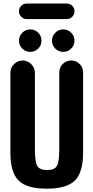

<svg xmlns="http://www.w3.org/2000/svg" viewBox="-20 -1080 540 1109"><path d="M280.3 -844.7Q280.3 -872.1 299.3 -891.1Q318.4 -910.2 345.2 -910.2Q372.1 -910.2 391.1 -891.1Q410.2 -872.1 410.2 -845.2Q410.2 -818.4 391.1 -799.3Q372.1 -780.3 345.2 -780.3Q318.4 -780.3 299.3 -799.3Q280.3 -818.4 280.3 -844.7ZM89.8 -844.7Q89.8 -872.1 108.9 -891.1Q127.9 -910.2 154.8 -910.2Q181.6 -910.2 200.7 -891.1Q219.7 -872.1 219.7 -845.2Q219.7 -818.4 200.7 -799.3Q181.6 -780.3 154.8 -780.3Q127.9 -780.3 108.9 -799.3Q89.8 -818.4 89.8 -844.7ZM460 -661.1V-200.2Q460 -84 412.6 -37.1Q365.2 9.8 250 9.8Q134.8 9.8 87.4 -37.1Q40 -84 40 -200.2V-659.2Q40 -688.5 61 -709.5Q82 -730.5 110.8 -730.5Q139.6 -730.5 160.6 -709.5Q181.6 -688.5 181.6 -659.2V-219.7Q181.6 -143.6 195.8 -120.6Q210 -97.7 252 -97.7Q293.9 -97.7 308.1 -120.6Q322.3 -143.6 322.3 -219.7V-661.1Q322.3 -690.4 342.3 -710.4Q362.3 -730.5 391.1 -730.5Q419.9 -730.5 439.9 -710.4Q460 -690.4 460 -661.1ZM365.2 -1059.6Q383.8 -1059.6 397 -1046.9Q410.2 -1034.2 410.2 -1015.1Q410.2 -996.1 397 -982.9Q383.8 -969.7 365.2 -969.7H134.8Q116.2 -969.7 103 -982.9Q89.8 -996.1 89.8 -1015.1Q89.8 -1034.2 103 -1046.9Q116.2 -1059.6 134.8 -1059.6Z"/></svg>

Font: Rounded-X Mgen+ 1mn bold
Style: Bold
Weight: 700
Designer: [Source Han Sans]
Ryoko NISHIZUKA  (kana & ideographs); Paul D. Hunt (Latin, Greek & Cyrillic); Wenlong ZHANG  (bopomofo
Version: Version 1.059.20150602